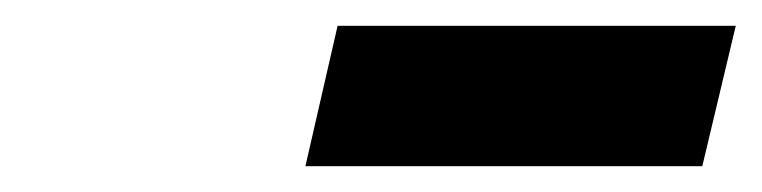

<svg xmlns="http://www.w3.org/2000/svg" viewBox="-20 -756 591 149"><path d="M525 -627C525 -627 551 -736 551 -736C551 -736 242 -736 242 -736C242 -736 217 -627 217 -627C217 -627 525 -627 525 -627Z"/></svg>

Font: My Font
Style: Bold Italic
Weight: 500
Version: Version 0.001